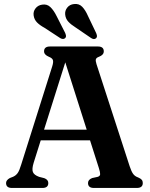

<svg xmlns="http://www.w3.org/2000/svg" viewBox="-20 -930 740 950"><path d="M219 -24.5Q219 0 190 0H39Q10 0 10 -24.5Q10 -38.5 28.5 -49L45 -55.5Q58.5 -61.5 67.2 -73.5Q76 -85.5 85 -116L238.5 -602Q245 -623 241.8 -632.8Q238.5 -642.5 222 -649Q198 -659 198 -676Q198 -700 227.5 -700H464.5Q493.5 -700 493.5 -676Q493.5 -658 469.5 -649Q457 -644.5 454.5 -637Q452 -629.5 457.5 -612.5L621.5 -107.5Q630 -81.5 638.8 -69.5Q647.5 -57.5 663.5 -52Q676.5 -46.5 681.5 -40.2Q686.5 -34 686.5 -24.5Q686.5 0 657 0H444.5Q415.5 0 415.5 -24.5Q415.5 -41 436 -49L463.5 -55Q475 -58.5 475.5 -67.8Q476 -77 469.5 -97.5L425.5 -235.5H181.5L146.5 -124.5Q137 -93.5 142.8 -78.8Q148.5 -64 173.5 -55L199 -48.5Q219 -41 219 -24.5ZM198 -288.5H409L303 -621.5ZM415.5 -850.5 456 -766Q459 -758.5 459.8 -752.2Q460.5 -746 455.5 -741Q445.5 -732 430.5 -742L353.5 -794.5Q331 -808.5 317.8 -823Q304.5 -837.5 302.5 -858Q300.5 -877 312.8 -892.5Q325 -908 346.5 -910Q371 -913 387 -896.2Q403 -879.5 415.5 -850.5ZM260 -850.5 302.5 -767Q305.5 -759.5 306.5 -753.2Q307.5 -747 303 -742Q293.5 -732.5 278 -741.5L200 -792.5Q177 -805 163.2 -819Q149.5 -833 146.5 -853Q143.5 -872.5 155.5 -888.2Q167.5 -904 188.5 -907Q212.5 -911 229.2 -895Q246 -879 260 -850.5Z"/></svg>

Font: Fraunces 72pt Soft SemiBold
Style: Regular
Weight: 600
Version: Version 1.000;[b76b70a41]